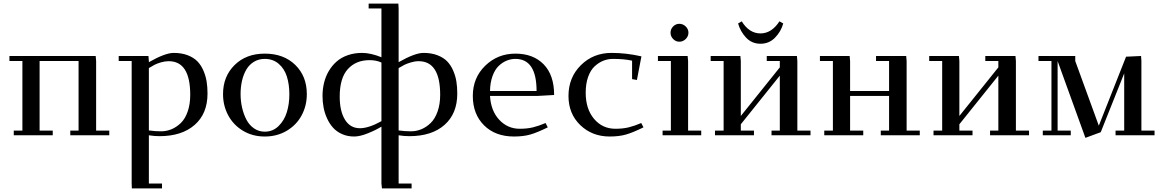

<svg xmlns="http://www.w3.org/2000/svg" viewBox="-20 -749 6432 1063"><path d="M32.2 -411.1V-439H509.8L512.2 -411.1V-25.9H585V0H369.1V-25.9H415V-411.1H199.2V-25.9H272V0H56.2V-25.9H104V-411.1Z M637.2 -411.1V-439H801.8L804.2 -411.1V-404.8Q894.5 -456.1 941.9 -456.1Q985.8 -456.1 1019.3 -443.1Q1052.7 -430.2 1073 -409.2Q1093.3 -388.2 1106.2 -358.2Q1119.1 -328.1 1124 -297.6Q1128.9 -267.1 1128.9 -231Q1128.9 -119.6 1057.6 -57.4Q986.3 4.9 862.8 4.9Q834 4.9 804.2 0V267.1H877V293.9H710L709 267.1V-411.1ZM804.2 -26.9Q837.9 -22 872.1 -22Q902.3 -22 930.2 -33.7Q958 -45.4 981.7 -68.6Q1005.4 -91.8 1019.3 -132.1Q1033.2 -172.4 1033.2 -224.1Q1033.2 -410.2 914.1 -410.2Q892.6 -410.2 870.6 -403.6Q848.6 -397 835.4 -390.1Q822.3 -383.3 804.2 -372.1Z M1214.8 -228Q1214.8 -325.7 1278.8 -388.9Q1342.8 -452.1 1445.8 -452.1Q1550.8 -452.1 1614.7 -389.6Q1678.7 -327.1 1678.7 -228Q1678.7 -163.6 1649.9 -110.1Q1621.1 -56.6 1567.4 -24.9Q1513.7 6.8 1445.8 6.8Q1378.4 6.8 1325.2 -25.1Q1272 -57.1 1243.4 -110.6Q1214.8 -164.1 1214.8 -228ZM1312 -228Q1312 -189.5 1320.3 -153.1Q1328.6 -116.7 1344.2 -86.7Q1359.9 -56.6 1386.2 -38.3Q1412.6 -20 1445.8 -20Q1490.7 -20 1522.5 -51.3Q1554.2 -82.5 1568.1 -127.9Q1582 -173.3 1582 -226.1Q1582 -282.2 1568.1 -325.7Q1554.2 -369.1 1522.7 -396Q1491.2 -422.9 1445.8 -422.9Q1412.6 -422.9 1386.5 -407.2Q1360.4 -391.6 1344.2 -364.5Q1328.1 -337.4 1320.1 -302.7Q1312 -268.1 1312 -228Z M1765.6 -217.8Q1765.6 -255.9 1774.2 -290.8Q1782.7 -325.7 1800.5 -356Q1818.4 -386.2 1843.8 -408.4Q1869.1 -430.7 1905.3 -443.4Q1941.4 -456.1 1984.9 -456.1Q2031.7 -456.1 2091.8 -432.1V-702.1H2021V-729H2185.5L2187 -702.1V-404.8Q2277.3 -456.1 2324.7 -456.1Q2368.7 -456.1 2402.1 -443.1Q2435.5 -430.2 2455.8 -409.2Q2476.1 -388.2 2489 -358.2Q2502 -328.1 2506.8 -297.6Q2511.7 -267.1 2511.7 -231Q2511.7 -119.6 2440.9 -57.4Q2370.1 4.9 2246.6 4.9Q2216.8 4.9 2187 0V267.1H2258.8V293.9H2094.7L2091.8 267.1V-47.9Q2061 -28.8 2016.8 -11Q1972.7 6.8 1940.9 6.8Q1903.8 6.8 1873.8 -6.6Q1843.8 -20 1824 -42Q1804.2 -64 1790.8 -93.5Q1777.3 -123 1771.5 -154.1Q1765.6 -185.1 1765.6 -217.8ZM1860.8 -213.9Q1860.8 -133.8 1889.9 -86.4Q1918.9 -39.1 1972.7 -39.1Q2021.5 -39.1 2091.8 -78.1V-402.8Q2063 -416 2025.9 -416Q1950.7 -416 1905.8 -366.5Q1860.8 -316.9 1860.8 -213.9ZM2187 -26.9Q2220.7 -22 2254.9 -22Q2285.6 -22 2313.5 -33.7Q2341.3 -45.4 2365 -68.6Q2388.7 -91.8 2402.8 -132.1Q2417 -172.4 2417 -224.1Q2417 -410.2 2297.9 -410.2Q2276.4 -410.2 2254.2 -403.3Q2231.9 -396.5 2219.2 -390.1Q2206.5 -383.8 2187 -372.1Z M2833.5 -452.1Q2932.1 -452.1 2990 -392.8Q3047.9 -333.5 3047.9 -223.1L2954.6 -217.8H2692.9Q2697.8 -135.3 2744.1 -85.7Q2790.5 -36.1 2857.4 -36.1Q2898.4 -36.1 2930.7 -43.9Q2962.9 -51.8 3000.5 -67.9L3012.7 -43.9Q2954.1 -15.1 2916 -4.2Q2877.9 6.8 2825.7 6.8Q2722.2 6.8 2659.9 -55.2Q2597.7 -117.2 2597.7 -217.8Q2597.7 -318.4 2666.5 -385.3Q2735.4 -452.1 2833.5 -452.1ZM2692.9 -245.1H2950.7Q2950.7 -422.9 2833.5 -422.9Q2808.6 -422.9 2785.2 -413.3Q2761.7 -403.8 2741 -384Q2720.2 -364.3 2707 -328.4Q2693.8 -292.5 2692.9 -245.1Z M3127.4 -217.8Q3127.4 -319.8 3195.8 -387.9Q3264.2 -456.1 3366.2 -456.1Q3446.8 -456.1 3531.2 -437L3506.3 -306.2L3479.5 -311V-413.1Q3437 -422.9 3373.5 -422.9Q3345.7 -422.9 3320.3 -412.8Q3294.9 -402.8 3272.2 -381.8Q3249.5 -360.8 3236.1 -323.2Q3222.7 -285.6 3222.7 -235.8Q3222.7 -145.5 3269 -90.8Q3315.4 -36.1 3387.2 -36.1Q3428.2 -36.1 3460.4 -43.9Q3492.7 -51.8 3530.3 -67.9L3542.5 -43.9Q3483.9 -15.1 3445.8 -4.2Q3407.7 6.8 3355.5 6.8Q3258.3 6.8 3192.9 -56.2Q3127.4 -119.1 3127.4 -217.8Z M3622.6 -411.1V-439H3787.1L3789.6 -411.1V-25.9H3862.3V0H3648.4V-25.9H3694.3V-411.1ZM3706.8 -533Q3692.4 -547.9 3692.4 -567.9Q3692.4 -587.9 3706.8 -602.5Q3721.2 -617.2 3741.2 -617.2Q3761.2 -617.2 3776.4 -602.5Q3791.5 -587.9 3791.5 -567.9Q3791.5 -547.9 3776.4 -533Q3761.2 -518.1 3741.2 -518.1Q3721.2 -518.1 3706.8 -533Z M3914.6 -411.1V-439H4079.1L4081.5 -411.1V-106.9L4297.4 -376V-411.1H4225.1V-439H4392.1L4394.5 -411.1V-25.9H4467.3V0H4251.5V-25.9H4297.4V-330.1L4081.5 -61V-25.9H4154.3V0H3938.5V-25.9H3986.3V-411.1ZM4066.4 -619.1 4086.4 -630.9Q4127.9 -564 4190.4 -564Q4252 -564 4295.4 -630.9L4316.4 -619.1Q4304.2 -574.7 4271.2 -540.8Q4238.3 -506.8 4190.4 -506.8Q4142.6 -506.8 4110.8 -540.5Q4079.1 -574.2 4066.4 -619.1Z M4519.5 -411.1V-439H4684.1L4686.5 -411.1V-245.1H4902.3V-411.1H4830.1V-439H4997.1L4999.5 -411.1V-25.9H5072.3V0H4856.4V-25.9H4902.3V-217.8H4686.5V-25.9H4759.3V0H4543.5V-25.9H4591.3V-411.1Z M5124.5 -411.1V-439H5289.1L5291.5 -411.1V-106.9L5507.3 -376V-411.1H5435.1V-439H5602.1L5604.5 -411.1V-25.9H5677.2V0H5461.4V-25.9H5507.3V-330.1L5291.5 -61V-25.9H5364.3V0H5148.4V-25.9H5196.3V-411.1Z M5729.5 -411.1V-439H5933.1V-411.1L6063.5 -53.2L6214.4 -435.1L6297.4 -439L6299.3 -413.1V-25.9H6372.1V0H6156.2V-25.9H6204.1V-342.8L6074.2 -17.1L5989.3 14.2L5835.4 -411.1V-25.9H5908.2V0H5753.4V-25.9H5801.3V-411.1Z"/></svg>

Font: Dehuti Alt
Style: Bold
Weight: 700
Version: Version 1.2